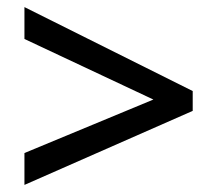

<svg xmlns="http://www.w3.org/2000/svg" viewBox="-20 -633 615 542"><path d="M49 -201V-111L524 -320V-376L49 -613V-523L413 -352Z"/></svg>

Font: Noto Sans Lao UI Med
Style: Regular
Weight: 500
Designer: Monotype Design Team
Foundry: Monotype Imaging Inc.
Version: Version 2.000